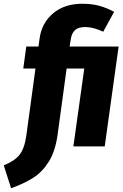

<svg xmlns="http://www.w3.org/2000/svg" viewBox="-102 -780 658 1023"><path d="M456 0H289L347 -415H253L205 -63Q193 25 158.5 80.5Q124 136 75.5 167Q27 198 -43 223L-82 101Q-26 79 1 46Q28 13 38 -56L87 -415H22L38 -532H103L109 -575Q120 -657 180.5 -708.5Q241 -760 337 -760Q386 -760 425.5 -749.5Q465 -739 506 -717L448 -611Q395 -636 352 -636Q316 -636 297.5 -619.5Q279 -603 274 -565L269 -532H530Z"/></svg>

Font: Fira Sans Condensed ExtraBold
Style: Italic
Weight: 800
Width: 3
Italic angle: -8°
Designer: bBox Type GmbH & Carrois Corporate GbR & Edenspiekermann AG
Foundry: bBox Type GmbH & Carrois Corporate GbR & Edenspiekermann AG
Version: Version 4.301